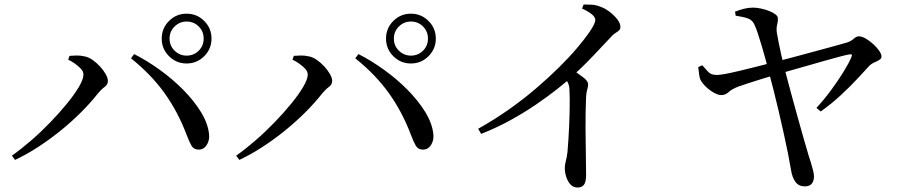

<svg xmlns="http://www.w3.org/2000/svg" viewBox="-20 -792 4040 856"><path d="M812 -509Q766 -509 733.5 -541.5Q701 -574 701 -620Q701 -666 733.5 -698.5Q766 -731 812 -731Q858 -731 890.5 -698.5Q923 -666 923 -620Q923 -574 890.5 -541.5Q858 -509 812 -509ZM33 -98Q74 -127 118.5 -165.5Q163 -204 204 -246.5Q245 -289 278.5 -330Q312 -371 332 -405Q352 -439 352 -460Q352 -473 341 -485Q330 -497 314.5 -508Q299 -519 284 -526L290 -543Q303 -544 320.5 -544.5Q338 -545 355 -541Q374 -538 392.5 -525Q411 -512 426.5 -495Q442 -478 451.5 -461Q461 -444 461 -431Q461 -415 446.5 -404.5Q432 -394 417 -376Q384 -334 342 -292Q300 -250 252 -211Q204 -172 152 -138Q100 -104 47 -79ZM866 -125Q844 -125 834 -142Q824 -159 812 -191Q773 -294 713.5 -377Q654 -460 564 -532L578 -551Q635 -522 692 -481Q749 -440 797 -391.5Q845 -343 876 -292.5Q907 -242 912 -194Q914 -174 908 -158.5Q902 -143 891.5 -134Q881 -125 866 -125ZM812 -544Q844 -544 866 -566Q888 -588 888 -620Q888 -652 866 -674Q844 -696 812 -696Q781 -696 758.5 -674Q736 -652 736 -620Q736 -588 758.5 -566Q781 -544 812 -544Z M1812 -509Q1766 -509 1733.5 -541.5Q1701 -574 1701 -620Q1701 -666 1733.5 -698.5Q1766 -731 1812 -731Q1858 -731 1890.5 -698.5Q1923 -666 1923 -620Q1923 -574 1890.5 -541.5Q1858 -509 1812 -509ZM1033 -98Q1074 -127 1118.5 -165.5Q1163 -204 1204 -246.5Q1245 -289 1278.5 -330Q1312 -371 1332 -405Q1352 -439 1352 -460Q1352 -473 1341 -485Q1330 -497 1314.5 -508Q1299 -519 1284 -526L1290 -543Q1303 -544 1320.5 -544.5Q1338 -545 1355 -541Q1374 -538 1392.5 -525Q1411 -512 1426.5 -495Q1442 -478 1451.5 -461Q1461 -444 1461 -431Q1461 -415 1446.5 -404.5Q1432 -394 1417 -376Q1384 -334 1342 -292Q1300 -250 1252 -211Q1204 -172 1152 -138Q1100 -104 1047 -79ZM1866 -125Q1844 -125 1834 -142Q1824 -159 1812 -191Q1773 -294 1713.5 -377Q1654 -460 1564 -532L1578 -551Q1635 -522 1692 -481Q1749 -440 1797 -391.5Q1845 -343 1876 -292.5Q1907 -242 1912 -194Q1914 -174 1908 -158.5Q1902 -143 1891.5 -134Q1881 -125 1866 -125ZM1812 -544Q1844 -544 1866 -566Q1888 -588 1888 -620Q1888 -652 1866 -674Q1844 -696 1812 -696Q1781 -696 1758.5 -674Q1736 -652 1736 -620Q1736 -588 1758.5 -566Q1781 -544 1812 -544Z M2112 -218Q2185 -259 2249.5 -304.5Q2314 -350 2370 -398Q2426 -446 2472 -491.5Q2518 -537 2552 -577Q2586 -617 2608 -649Q2634 -687 2634 -703Q2634 -715 2619.5 -727.5Q2605 -740 2575 -754L2582 -772Q2600 -772 2618.5 -771Q2637 -770 2654 -763Q2676 -756 2697 -740Q2718 -724 2732 -706Q2746 -688 2746 -673Q2746 -662 2740 -656.5Q2734 -651 2723.5 -644.5Q2713 -638 2699 -622Q2668 -589 2624 -542.5Q2580 -496 2522 -443Q2501 -424 2463 -394Q2425 -364 2373.5 -328.5Q2322 -293 2259 -258Q2196 -223 2125 -195ZM2555 44Q2536 44 2523.5 30.5Q2511 17 2504.5 -3.5Q2498 -24 2498 -42Q2498 -57 2502.5 -73.5Q2507 -90 2510 -114Q2512 -137 2514 -167.5Q2516 -198 2517.5 -230.5Q2519 -263 2519.5 -294Q2520 -325 2520 -349.5Q2520 -374 2519 -387Q2519 -408 2512.5 -422Q2506 -436 2490 -455L2526 -485Q2555 -466 2578.5 -448.5Q2602 -431 2602 -416Q2602 -405 2598 -392.5Q2594 -380 2593 -361Q2590 -290 2590.5 -220Q2591 -150 2592 -95Q2593 -40 2593 -11Q2593 18 2584 31Q2575 44 2555 44Z M3568 39Q3541 39 3526.5 19Q3512 -1 3507 -32Q3502 -63 3493.5 -106Q3485 -149 3474 -198Q3463 -247 3451.5 -297Q3440 -347 3428.5 -391.5Q3417 -436 3408 -470Q3403 -491 3395 -520.5Q3387 -550 3377.5 -582.5Q3368 -615 3359 -642Q3350 -669 3343 -683Q3334 -703 3314 -710Q3294 -717 3260 -722L3257 -740Q3277 -748 3297 -753Q3317 -758 3337 -758Q3354 -758 3372.5 -754Q3391 -750 3408 -743.5Q3425 -737 3436.5 -728.5Q3448 -720 3448 -711Q3449 -697 3445 -683Q3441 -669 3443 -649Q3445 -635 3450.5 -607.5Q3456 -580 3463 -548Q3470 -516 3477 -489Q3490 -438 3505.5 -381.5Q3521 -325 3536 -270.5Q3551 -216 3564 -171Q3577 -126 3585 -99Q3590 -84 3595.5 -66Q3601 -48 3605 -32Q3609 -16 3609 -6Q3609 15 3599 27Q3589 39 3568 39ZM3620 -311Q3655 -349 3685.5 -390.5Q3716 -432 3739.5 -470Q3763 -508 3775 -535Q3780 -547 3777 -549Q3774 -551 3764 -549Q3748 -546 3720 -538.5Q3692 -531 3656.5 -521Q3621 -511 3583 -500Q3545 -489 3509 -479Q3473 -469 3446 -461Q3415 -452 3379.5 -441Q3344 -430 3314.5 -420.5Q3285 -411 3272 -406Q3243 -395 3228.5 -381.5Q3214 -368 3196 -368Q3182 -368 3163 -378.5Q3144 -389 3127.5 -405Q3111 -421 3103 -436Q3099 -445 3097 -460Q3095 -475 3093 -493L3111 -501Q3123 -487 3136.5 -472.5Q3150 -458 3173 -458Q3184 -457 3211.5 -462Q3239 -467 3276.5 -476Q3314 -485 3355.5 -495.5Q3397 -506 3436 -516Q3469 -524 3516.5 -537Q3564 -550 3613 -563Q3662 -576 3701.5 -587Q3741 -598 3758 -603Q3775 -609 3786.5 -619.5Q3798 -630 3809 -630Q3823 -630 3840 -620Q3857 -610 3873 -595.5Q3889 -581 3899.5 -566Q3910 -551 3910 -540Q3910 -531 3900.5 -525Q3891 -519 3879 -514Q3867 -509 3858 -501Q3836 -477 3803 -441.5Q3770 -406 3728.5 -367.5Q3687 -329 3639 -295Z"/></svg>

Font: Noto Serif SC ExtraLight Medium
Style: Regular
Weight: 500
Version: Version 2.002-H1;hotconv 1.1.0;makeotfexe 2.6.0